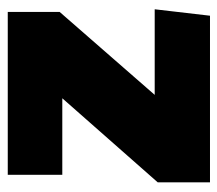

<svg xmlns="http://www.w3.org/2000/svg" viewBox="-54 -520 574 507"><g transform="rotate(-90 233.5 -267.0)"><path d="M455 -397 236 -146H462L445 0H5V-138L227 -390H25V-534H455Z"/></g></svg>

Font: FiraGO Heavy
Style: Regular
Weight: 900
Designer: bBox Type
Foundry: bBox Type GmbH
Version: Version 1.001